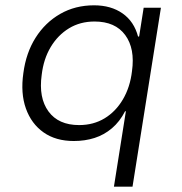

<svg xmlns="http://www.w3.org/2000/svg" viewBox="-20 -523 684 723"><path d="M409 180 454 -104H451Q431 -65 401.5 -40Q372 -15 336 -3.5Q300 8 258 8Q190 8 144 -24.5Q98 -57 77.5 -114.5Q57 -172 68 -248Q78 -324 114 -381Q150 -438 206.5 -470.5Q263 -503 334 -503Q398 -503 441.5 -472.5Q485 -442 500 -385L504 -386L521 -494H586L479 180ZM278 -52Q332 -52 374 -77.5Q416 -103 443 -149Q470 -195 477 -255Q489 -340 451.5 -391Q414 -442 336 -442Q282 -442 240 -416.5Q198 -391 171 -346Q144 -301 137 -241Q125 -155 162.5 -103.5Q200 -52 278 -52Z"/></svg>

Font: Nunito Sans 7pt Light
Style: Italic
Weight: 300
Italic angle: -9°
Designer: Vernon Adams
Foundry: Vernon Adams
Version: Version 3.101;gftools[0.9.27]